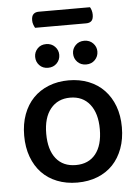

<svg xmlns="http://www.w3.org/2000/svg" viewBox="-57 -870 676 928"><g transform="rotate(-5 281.0 -405.5)"><path d="M142 -749Q138 -756 134.5 -765.5Q131 -775 131 -786Q131 -807 140.5 -816Q150 -825 166 -825H415Q419 -819 422 -809Q425 -799 425 -788Q425 -767 416 -758Q407 -749 390 -749ZM518 -234Q518 -177 501 -131Q484 -85 453.5 -53Q423 -21 379 -3.5Q335 14 281 14Q227 14 183 -3.5Q139 -21 108.5 -53Q78 -85 61 -131Q44 -177 44 -234Q44 -291 61 -337Q78 -383 109 -415Q140 -447 184 -464.5Q228 -482 281 -482Q334 -482 378 -464.5Q422 -447 453 -414.5Q484 -382 501 -336.5Q518 -291 518 -234ZM281 -398Q221 -398 186 -355Q151 -312 151 -234Q151 -156 185 -113.5Q219 -71 281 -71Q343 -71 377 -113.5Q411 -156 411 -234Q411 -311 376.5 -354.5Q342 -398 281 -398ZM247 -609Q247 -585 230.5 -568Q214 -551 188 -551Q162 -551 146 -568Q130 -585 130 -609Q130 -632 146 -649Q162 -666 188 -666Q214 -666 230.5 -649Q247 -632 247 -609ZM432 -609Q432 -585 415.5 -568Q399 -551 373 -551Q347 -551 330.5 -568Q314 -585 314 -609Q314 -632 330.5 -649Q347 -666 373 -666Q399 -666 415.5 -649Q432 -632 432 -609Z"/></g></svg>

Font: Baloo Paaji 2 Medium
Style: Regular
Weight: 500
Designer: Shuchita Grover, Noopur Datye and Ek Type
Foundry: Ek Type
Version: Version 1.640;hotconv 1.0.111;makeotfexe 2.5.65597; ttfautoh